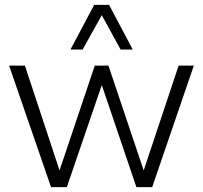

<svg xmlns="http://www.w3.org/2000/svg" viewBox="-20 -770 835 790"><path d="M398.8 -707.5 320 -566.2H270L367.5 -750H428.8L526.2 -566.2H476.2ZM715 -500H777.5L606.2 0H541.2L398.8 -420L255 0H190L17.5 -500H82.5L225 -68.8L370 -500H426.2L571.2 -68.8Z"/></svg>

Font: Now Light
Style: Regular
Weight: 300
Designer: Alfredo Marco Pradil
Foundry: Alfredo Marco Pradil
Version: Version 1.002;PS 001.002;hotconv 1.0.88;makeotf.lib2.5.64775